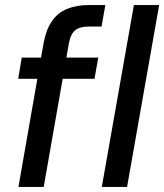

<svg xmlns="http://www.w3.org/2000/svg" viewBox="-20 -740 650 760"><path d="M53 0 153 -572Q163 -624 186 -657Q209 -690 246 -705Q283 -720 331 -720H397L382 -635H332Q296 -635 278 -620.5Q260 -606 253 -570L153 0ZM52 -428 66 -512H369L354 -428ZM383 0 510 -720H610L483 0Z"/></svg>

Font: DM Sans 12pt Medium
Style: Italic
Weight: 500
Italic angle: -10°
Version: Version 4.004;gftools[0.9.30]